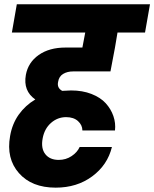

<svg xmlns="http://www.w3.org/2000/svg" viewBox="-20 -760 717 892"><path d="M500 -77.1Q479.5 6.8 408.4 59.3Q337.4 111.8 238.8 111.8Q127.4 111.8 67.9 44.2Q8.3 -23.4 26.9 -127.9Q36.6 -184.6 67.1 -227.5Q97.7 -270.5 144 -297.9Q86.9 -337.4 100.1 -412.1Q110.8 -470.2 159.9 -504.6Q209 -539.1 284.2 -539.1H362.8L376 -608.9H35.2L58.1 -740.2H676.8L653.8 -608.9H525.9L514.2 -539.1L493.2 -428.2H319.8Q292.5 -428.2 273.2 -416.5Q253.9 -404.8 250 -379.9Q243.7 -351.6 269 -337.9Q295.4 -339.8 310.1 -339.8Q363.3 -339.8 405 -323.5Q446.8 -307.1 471.2 -280.3Q495.6 -253.4 506.8 -220.7Q518.1 -188 514.2 -153.8H362.8Q362.8 -178.7 342.5 -197.3Q322.3 -215.8 287.1 -215.8Q247.6 -215.8 217 -189Q186.5 -162.1 178.2 -117.2Q169.4 -70.8 190.4 -43.9Q211.4 -17.1 252.9 -17.1Q286.1 -17.1 312.5 -34.7Q338.9 -52.2 350.1 -77.1Z"/></svg>

Font: SVN-Poppins
Style: Bold Italic
Weight: 700
Italic angle: -10°
Designer: Ninad Kale (Devanagari), Jonny Pinhorn (Latin)
Foundry: Indian Type Foundry
Version: Version 3.002 2017